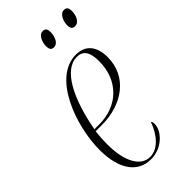

<svg xmlns="http://www.w3.org/2000/svg" viewBox="-232 -775 839 839"><g transform="rotate(-45 188.0 -355.5)"><path d="M339 -636C364 -636 376 -667 376 -692C376 -715 368 -721 354 -721C329 -721 317 -685 317 -665C317 -641 326 -636 339 -636ZM209 -636C233 -636 245 -667 245 -694C245 -715 237 -721 223 -721C198 -721 187 -685 187 -665C187 -641 196 -636 209 -636ZM162 10C235 10 283 -48 283 -88C283 -100 280 -104 277 -106C257 -49 217 0 167 0C108 0 73 -68 73 -170C73 -201 76 -240 78 -248H116C242 -248 344 -319 344 -440C344 -507 312 -546 253 -546C113 -546 32 -330 32 -177C32 -54 84 10 162 10ZM110 -258H80C109 -418 169 -536 249 -536C286 -536 305 -512 305 -454C305 -334 223 -258 110 -258Z"/></g></svg>

Font: Noto Serif Display ExtraCondensed ExtraLight
Style: Italic
Weight: 200
Width: 2
Italic angle: -12°
Designer: Monotype Design Team
Foundry: Monotype Imaging Inc.
Version: Version 2.009